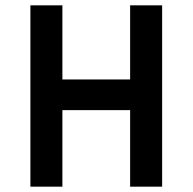

<svg xmlns="http://www.w3.org/2000/svg" viewBox="-20 -700 722 720"><path d="M468 0V-287H214V0H94V-680H214V-402H468V-680H588V0Z"/></svg>

Font: Inria Sans
Style: Bold
Weight: 700
Designer: Black Foundry Team
Foundry: Black Foundry
Version: Version 1.2; ttfautohint (v1.8.3)